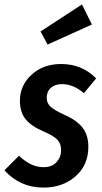

<svg xmlns="http://www.w3.org/2000/svg" viewBox="-42 -832 459 867"><path d="M328.1 -812 373 -721.2 172.9 -630.9 141.1 -689.9ZM233.9 -543Q328.6 -543 392.1 -478L336.9 -411.1Q289.6 -452.1 237.8 -452.1Q206.1 -452.1 187.5 -435.3Q168.9 -418.5 168.9 -390.1Q168.9 -366.2 186.5 -350.1Q204.1 -334 250 -313Q303.7 -289.6 330.3 -256.1Q356.9 -222.7 356.9 -168.9Q356.9 -86.4 298.8 -35.6Q240.7 15.1 153.8 15.1Q48.8 15.1 -22 -63L43.9 -128.9Q97.2 -77.1 153.8 -77.1Q192.9 -77.1 213.4 -99.9Q233.9 -122.6 233.9 -153.8Q233.9 -183.6 216.8 -201.4Q199.7 -219.2 153.8 -238.8Q98.6 -262.7 73.2 -294.2Q47.9 -325.7 47.9 -377Q47.9 -446.3 100.6 -494.6Q153.3 -543 233.9 -543Z"/></svg>

Font: Fira Sans Compressed Medium
Style: Italic
Weight: 500
Width: 3
Italic angle: -8°
Designer: Carrois Corporate & Edenspiekermann AG
Foundry: Carrois Corporate GbR & Edenspiekermann AG
Version: Version 4.203;PS 004.203;hotconv 1.0.88;makeotf.lib2.5.64775